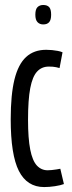

<svg xmlns="http://www.w3.org/2000/svg" viewBox="-20 -748 290 778"><path d="M23.4 -265Q23.4 -364.1 38.6 -425.9Q53.9 -487.7 85.7 -517Q117.5 -546.2 167.2 -546.2Q178.8 -546.2 190.7 -545.1Q202.7 -544 213.9 -541.8Q225.1 -539.7 233.4 -536.1L221.3 -472.2Q214.3 -474.2 207.5 -475.7Q200.7 -477.2 193.6 -477.7Q186.4 -478.2 177.8 -478.2Q148.9 -478.2 130.3 -458Q111.6 -437.9 102.6 -391Q93.6 -344 93.6 -262.7Q93.6 -187.2 102.5 -142Q111.4 -96.8 129.3 -77.4Q147.3 -58 173.2 -58Q180.8 -58 189.8 -59Q198.8 -60 208 -61.3Q217.2 -62.6 224.4 -64.2L239 -2.2Q225.9 2.9 202.6 6.5Q179.4 10 158.9 10Q89.7 10 56.5 -55.3Q23.4 -120.6 23.4 -265ZM155.2 -649Q140.8 -649 132 -658.3Q123.2 -667.5 123.2 -688.4Q123.2 -710.4 132 -719.1Q140.8 -727.8 155.2 -727.8Q171.3 -727.8 179.3 -719.1Q187.2 -710.4 187.2 -688.4Q187.2 -667.5 179.3 -658.3Q171.3 -649 155.2 -649Z"/></svg>

Font: Georama ExtraCondensed Thin
Style: Regular
Weight: 100
Width: 2
Designer: Jean-Baptiste Levee
Foundry: Production Type
Version: Version 1.001